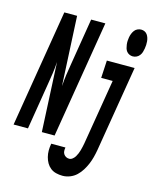

<svg xmlns="http://www.w3.org/2000/svg" viewBox="-183 -847 931 1162"><g transform="rotate(15 282.5 -266.0)"><path d="M-43 0 78 -735H158L179 -313L180 -301Q182 -336 187 -371Q192 -406 198 -441L246 -735H335L214 0H134L113 -434Q111 -399 106 -364Q101 -329 95 -294L47 0ZM546 -585Q535 -585 524.5 -590Q514 -595 507.5 -603.5Q501 -612 498 -622.5Q495 -633 493.5 -644.5Q492 -656 492.5 -667.5Q493 -679 495 -690Q497 -702 501.5 -713.5Q506 -725 513.5 -735Q521 -745 532.5 -750Q544 -755 555 -755Q567 -755 577 -750Q587 -745 593 -736.5Q599 -728 602.5 -717.5Q606 -707 607 -695.5Q608 -684 607.5 -672.5Q607 -661 605 -650Q603 -638 599.5 -626.5Q596 -615 588 -605Q580 -595 569 -590Q558 -585 546 -585ZM323 223Q302 223 282 218Q262 213 247 201Q232 189 222.5 172.5Q213 156 208 136.5Q203 117 203 96.5Q203 76 207 54V53H296Q294 65 294.5 75.5Q295 86 300.5 94.5Q306 103 315 108Q324 113 335 113Q346 113 356 105Q366 97 372 87Q378 77 382.5 66Q387 55 390 44Q393 33 395.5 22Q398 11 400 0L468 -410H396L402 -520H576L487 18Q483 41 477 64Q471 87 462 108.5Q453 130 440 151Q427 172 409.5 188.5Q392 205 369 214Q346 223 323 223Z"/></g></svg>

Font: Iosevka Extrabold Extended
Style: Italic
Weight: 800
Width: 7
Italic angle: -9°
Monospace: yes
Designer: Belleve Invis
Foundry: Belleve Invis
Version: Version 32.5.0; ttfautohint (v1.8.4)